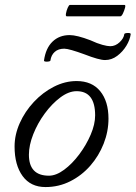

<svg xmlns="http://www.w3.org/2000/svg" viewBox="-20 -744 549 777"><path d="M164 13Q104 13 71.5 -31.5Q39 -76 39 -151Q39 -199 60 -246Q81 -293 117 -331.5Q153 -370 198 -393Q243 -416 290 -416Q352 -416 385.5 -375Q419 -334 419 -264Q419 -212 399.5 -162.5Q380 -113 345.5 -73.5Q311 -34 264.5 -10.5Q218 13 164 13ZM178 -33Q207 -33 239.5 -57Q272 -81 300.5 -119Q329 -157 347 -199Q365 -241 365 -277Q365 -375 290 -375Q258 -375 224 -349.5Q190 -324 161 -284.5Q132 -245 114.5 -200.5Q97 -156 97 -118Q97 -33 178 -33ZM184 -499Q183 -495 170.5 -494.5Q158 -494 158 -499Q165 -549 192.5 -575.5Q220 -602 262 -602Q291 -602 346 -581Q374 -568 394.5 -562.5Q415 -557 426 -557Q447 -557 464 -573Q481 -589 483 -606Q484 -610 496.5 -610.5Q509 -611 509 -606Q506 -583 491.5 -559Q477 -535 454.5 -518Q432 -501 405 -501Q381 -501 322 -524Q292 -535 271 -541Q250 -547 240 -547Q216 -547 201.5 -534Q187 -521 184 -499ZM250 -678Q245 -678 247 -689.5Q249 -701 254 -712.5Q259 -724 263 -724H484Q489 -724 486 -712.5Q483 -701 477.5 -689.5Q472 -678 467 -678Z"/></svg>

Font: Junicode SmExp
Style: Italic
Weight: 400
Width: 6
Italic angle: -11°
Designer: Peter S. Baker
Version: Version 2.205; ttfautohint (v1.8.4)